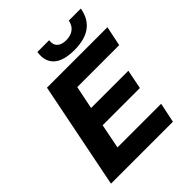

<svg xmlns="http://www.w3.org/2000/svg" viewBox="-243 -1043 1188 1188"><g transform="rotate(-45 351.0 -449.0)"><path d="M220 -130H602L575 0H33L173 -700H702L675 -570H308L277 -418H603L578 -292H252ZM458 -744Q363 -744 319.5 -783.5Q276 -823 287 -898H390Q385 -862 405 -842.5Q425 -823 465 -823Q504 -823 529.5 -842Q555 -861 562 -898H667Q641 -744 458 -744Z"/></g></svg>

Font: Montserrat
Style: Bold Italic
Weight: 700
Italic angle: -11.3°
Designer: Julieta Ulanovsky
Foundry: Julieta Ulanovsky
Version: Version 9.000; ttfautohint (v1.8.4.7-5d5b)